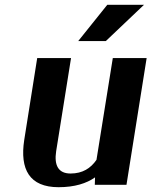

<svg xmlns="http://www.w3.org/2000/svg" viewBox="-20 -770 631 800"><path d="M81 -187C62 -64 103 10 224 10C291 10 341 -6 376 -31L375 0H507L591 -528H450L382 -104C358 -69 324 -47 274 -47C223 -47 205 -81 214 -140L276 -528H135ZM306 -599H421L580 -750H427Z"/></svg>

Font: Aerodynamic
Style: Obl
Weight: 500
Designer: Google
Version: Version 2.000980; 2014